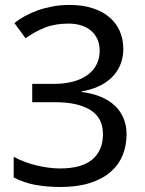

<svg xmlns="http://www.w3.org/2000/svg" viewBox="-20 -744 585 774"><path d="M477.1 -546.9Q477.1 -511.2 464.6 -481.9Q452.1 -452.6 429.9 -431.2Q407.7 -409.7 377.2 -395.8Q346.7 -381.8 310.1 -376V-373Q352.5 -367.7 386.2 -353.8Q419.9 -339.8 442.9 -318.1Q465.8 -296.4 478 -267.3Q490.2 -238.3 490.2 -203.1Q490.2 -156.2 473.9 -117.2Q457.5 -78.1 424.3 -49.8Q391.1 -21.5 341.1 -5.9Q291 9.8 224.1 9.8Q170.4 9.8 123.5 1.5Q76.7 -6.8 35.2 -28.8V-111.8Q56.2 -100.6 79.6 -91.8Q103 -83 127.2 -77.1Q151.4 -71.3 175.5 -68.1Q199.7 -64.9 222.2 -64.9Q309.1 -64.9 352.1 -101.1Q395 -137.2 395 -203.1Q395 -269 344.5 -300.5Q293.9 -332 203.1 -332H109.9V-405.8H195.8Q240.7 -405.8 275.4 -415.3Q310.1 -424.8 333.7 -442.4Q357.4 -460 369.6 -484.6Q381.8 -509.3 381.8 -539.1Q381.8 -565.4 372.8 -585.7Q363.8 -606 347.2 -620.1Q330.6 -634.3 307.4 -641.6Q284.2 -648.9 255.9 -648.9Q202.1 -648.9 160.9 -632.6Q119.6 -616.2 83 -589.8L38.1 -650.9Q56.6 -666 80.6 -679.2Q104.5 -692.4 132.8 -702.4Q161.1 -712.4 193.1 -718.3Q225.1 -724.1 259.8 -724.1Q313 -724.1 353.5 -710.9Q394 -697.8 421.6 -674.1Q449.2 -650.4 463.1 -617.9Q477.1 -585.4 477.1 -546.9Z"/></svg>

Font: WenQuanYi Micro Hei
Style: Regular
Weight: 400
Foundry: Ascender Corporation
Version: Version 0.2.0-beta